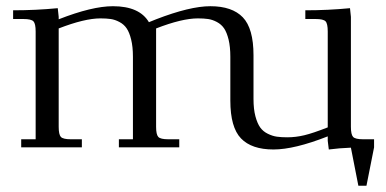

<svg xmlns="http://www.w3.org/2000/svg" viewBox="-20 -472 1237 615"><path d="M22 -411.1V-439Q94.7 -439 165 -445.8L168 -418V-410.2Q274.9 -452.1 341.8 -452.1Q426.8 -452.1 457 -400.9L480 -410.2Q588.4 -452.1 653.8 -452.1Q723.6 -452.1 757.8 -416.5Q792 -380.9 792 -294.9V-154.8Q792 -122.6 798.1 -99.6Q804.2 -76.7 813.5 -63.7Q822.8 -50.8 837.9 -43.5Q853 -36.1 866.9 -34.2Q880.9 -32.2 899.9 -32.2Q927.2 -32.2 954.8 -38.8Q982.4 -45.4 1029.8 -64V-371.1Q1029.8 -396.5 1022.7 -403.8Q1015.6 -411.1 991.2 -411.1H958V-439Q1031.2 -439 1101.1 -445.8L1104 -418V-65.9Q1104 -41 1111.1 -33.4Q1118.2 -25.9 1143.1 -25.9H1178.2V0L1153.8 123H1127.9L1104 1Q1066.9 2.4 1033.2 6.8L1029.8 -21V-35.2Q922.9 6.8 856 6.8Q786.1 6.8 752 -28.6Q717.8 -64 717.8 -149.9V-290Q717.8 -322.3 712.2 -345.2Q706.5 -368.2 697.8 -381.1Q689 -394 674.6 -401.6Q660.2 -409.2 646.5 -411.1Q632.8 -413.1 613.8 -413.1Q563 -413.1 480 -380.9V-65.9Q480 -41 487.1 -33.4Q494.1 -25.9 519 -25.9H554.2V0H360.8V-25.9H405.8V-290Q405.8 -322.3 400.1 -345.2Q394.5 -368.2 385.7 -381.1Q377 -394 362.5 -401.6Q348.1 -409.2 334.5 -411.1Q320.8 -413.1 301.8 -413.1Q251 -413.1 168 -380.9V-65.9Q168 -41 175 -33.4Q182.1 -25.9 207 -25.9H242.2V0H47.9V-25.9H94.2V-371.1Q94.2 -396 87.2 -403.6Q80.1 -411.1 55.2 -411.1Z"/></svg>

Font: Dihjauti
Style: Regular
Weight: 400
Designer: T. Christopher White
Version: Version 3.0.0